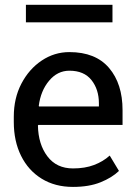

<svg xmlns="http://www.w3.org/2000/svg" viewBox="-20 -750 557 781"><path d="M276.9 10.3Q203.6 10.3 149.4 -23.2Q95.2 -56.6 65.7 -116.2Q36.1 -175.8 36.1 -253.9V-275.4Q36.1 -350.6 67.1 -409.9Q98.1 -469.2 149.7 -503.7Q201.2 -538.1 262.2 -538.1Q368.7 -538.1 423.6 -473.6Q478.5 -409.2 478.5 -301.8V-241.7H135.7L134.3 -239.3Q135.7 -163.1 172.9 -114Q210 -64.9 276.9 -64.9Q325.7 -64.9 362.5 -78.9Q399.4 -92.8 426.3 -117.2L463.9 -54.7Q435.5 -27.3 388.9 -8.5Q342.3 10.3 276.9 10.3ZM138.7 -316.9H382.3V-329.6Q382.3 -386.2 352.1 -424.3Q321.8 -462.4 262.2 -462.4Q213.9 -462.4 179.7 -421.6Q145.5 -380.9 137.7 -319.3ZM85.4 -659.2V-730.5H437.5V-659.2Z"/></svg>

Font: Roboto Slab
Style: Regular
Weight: 400
Designer: Google
Version: Version 2.000; ttfautohint (v1.8.1.43-b0c9)